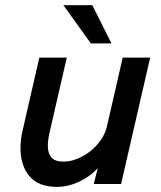

<svg xmlns="http://www.w3.org/2000/svg" viewBox="-20 -710 620 741"><path d="M330.6 -542.5 224.6 -689.9H336.4L410.2 -542.5ZM59.1 -137.7Q59.1 -171.9 66.9 -204.6L131.8 -487.8H237.8L171.4 -199.2Q164.6 -169.4 164.6 -147Q164.6 -118.2 178.5 -102.3Q192.4 -86.4 224.6 -86.4Q260.3 -86.4 296.4 -105.5Q332.5 -124.5 358.4 -155.5Q384.3 -186.5 392.1 -219.7L453.6 -487.8H559.6L447.3 0H341.8L357.4 -61Q326.7 -27.8 284.4 -8.3Q242.2 11.2 200.2 11.2Q127.9 11.2 93.5 -30Q59.1 -71.3 59.1 -137.7Z"/></svg>

Font: Acari Sans SemiBold
Style: Italic
Weight: 600
Italic angle: -13°
Designer: Alfredo Marco Pradil and Stefan Peev
Foundry: Hanken Design Co.
Version: Version 1.045;January 11, 2019;FontCreator 11.5.0.2425 64-bi